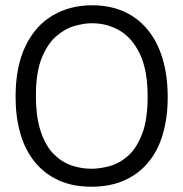

<svg xmlns="http://www.w3.org/2000/svg" viewBox="-20 -693 694 727"><path d="M326 14Q255 14 201.5 -10.5Q148 -35 111.5 -80Q75 -125 57 -187.5Q39 -250 39 -326Q39 -441 76.5 -518.5Q114 -596 179.5 -634.5Q245 -673 329 -673Q395 -673 447.5 -650Q500 -627 537.5 -582.5Q575 -538 595 -473Q615 -408 615 -325Q615 -249 597 -186.5Q579 -124 542.5 -79.5Q506 -35 452 -10.5Q398 14 326 14ZM326 -54Q359 -54 396.5 -64.5Q434 -75 466 -104Q498 -133 518.5 -187Q539 -241 539 -328Q539 -427 510 -488Q481 -549 433.5 -577Q386 -605 328 -605Q298 -605 261.5 -594.5Q225 -584 192 -555Q159 -526 137.5 -472Q116 -418 116 -332Q116 -249 134.5 -194.5Q153 -140 183.5 -109.5Q214 -79 251 -66.5Q288 -54 326 -54Z"/></svg>

Font: Bricolage Grotesque 48pt Condensed ExtraBold Light
Style: Regular
Weight: 300
Version: Version 1.000;gftools[0.9.30]